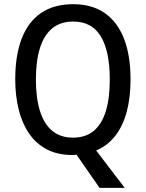

<svg xmlns="http://www.w3.org/2000/svg" viewBox="-20 -745 710 935"><path d="M615.7 -357.9Q615.7 -269.5 596.9 -200Q578.1 -130.4 540.8 -82.8Q503.4 -35.2 448.2 -12.2L587.4 169.9H464.8L352.5 8.3Q348.1 8.8 342.8 9.3Q337.4 9.8 332.5 9.8Q260.3 9.8 207.8 -17.8Q155.3 -45.4 121.3 -95.2Q87.4 -145 70.8 -212.4Q54.2 -279.8 54.2 -358.9Q54.2 -474.6 85.4 -556.4Q116.7 -638.2 179.4 -681.4Q242.2 -724.6 336.4 -724.6Q427.7 -724.6 490 -681.4Q552.2 -638.2 584 -556.4Q615.7 -474.6 615.7 -357.9ZM154.8 -357.9Q154.8 -268.1 174.6 -204.6Q194.3 -141.1 234.4 -107.9Q274.4 -74.7 335.4 -74.7Q397 -74.7 436.5 -107.7Q476.1 -140.6 495.4 -203.9Q514.6 -267.1 514.6 -357.9Q514.6 -494.6 471.2 -567.4Q427.7 -640.1 336.4 -640.1Q274.9 -640.1 234.6 -607.2Q194.3 -574.2 174.6 -511.2Q154.8 -448.2 154.8 -357.9Z"/></svg>

Font: Open Sans SemiCondensed Medium
Style: Regular
Weight: 500
Width: 4
Designer: Monotype Design Team
Foundry: Monotype Imaging Inc.
Version: Version 3.000